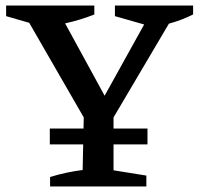

<svg xmlns="http://www.w3.org/2000/svg" viewBox="-20 -670 715 690"><path d="M160 0V-34Q219 -52 277 -59L281 -248L85 -588L2 -612V-650H319V-618Q269 -598 214 -586L356 -326L498 -582L393 -612V-650H674V-618Q632 -597 587 -585L388 -248V-58L506 -39V0ZM159 -208H510V-151H159Z"/></svg>

Font: Piazzolla Medium
Style: Regular
Weight: 500
Designer: Juan Pablo del Peral
Foundry: Huerta Tipografica
Version: Version 1.330